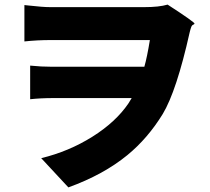

<svg xmlns="http://www.w3.org/2000/svg" viewBox="-20 -761 912 834"><path d="M277 53 159 -74Q279 -103 381 -167Q483 -231 538 -312Q542 -319 552 -335H212Q157 -335 111 -330V-476Q159 -471 207 -471H607Q619 -513 631 -587H415H200Q142 -587 86 -581V-739Q92 -738 105 -737Q166 -730 199 -730H606Q671 -730 708 -741Q827 -664 825 -658Q824 -656 820 -654Q814 -652 811 -644.5Q808 -637 804 -621Q747 -366 687 -266Q622 -160 533 -87Q429 -2 277 53Z"/></svg>

Font: GenSekiGothic TW H
Style: Regular
Weight: 900
Version: Version 1.501;PS 1;hotconv 16.6.51;makeotf.lib2.5.65220